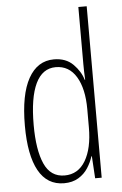

<svg xmlns="http://www.w3.org/2000/svg" viewBox="-54 -799 541 848"><g transform="rotate(-5 216.0 -375.0)"><path d="M196 10Q121 10 83 -58.5Q45 -127 45 -258Q45 -396 85 -467.5Q125 -539 198 -539Q251 -539 283 -507Q315 -475 326 -437H328Q327 -456 326.5 -473Q326 -490 326 -506V-760H363V0H334L328 -98H326Q318 -72 302 -47Q286 -22 259.5 -6Q233 10 196 10ZM201 -24Q261 -24 293.5 -78.5Q326 -133 326 -226V-307Q326 -398 294 -451Q262 -504 203 -504Q144 -504 114 -441.5Q84 -379 84 -258Q84 -147 111.5 -85.5Q139 -24 201 -24Z"/></g></svg>

Font: Noto Sans Devanagari ExtraCondensed ExtraLight
Style: Regular
Weight: 200
Width: 2
Designer: Jelle Bosma - Monotype Design Team
Foundry: Monotype Imaging Inc.
Version: Version 2.004; ttfautohint (v1.8.4.7-5d5b)